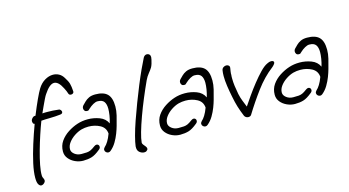

<svg xmlns="http://www.w3.org/2000/svg" viewBox="-77 -914 2304 1269"><g transform="rotate(-15 1075.0 -279.5)"><path d="M74 64Q64 64 55.5 51Q47 38 47 5Q47 -35 59.5 -92Q72 -149 92.5 -214Q113 -279 136 -341H135Q125 -343 124 -354Q120 -367 130 -379Q140 -391 149 -391H155Q178 -448 198.5 -492.5Q219 -537 232 -558Q252 -590 280 -606.5Q308 -623 336 -623Q357 -623 376 -613Q395 -603 408 -581Q425 -555 430.5 -535.5Q436 -516 438 -482V-481Q438 -473 432 -469Q426 -465 419 -465Q405 -465 401.5 -478.5Q398 -492 385 -517Q359 -569 329 -569Q298 -569 260 -511Q254 -503 244 -482.5Q234 -462 223 -438Q212 -414 203 -394Q212 -395 221 -395Q230 -395 239 -395Q256 -395 274.5 -394Q293 -393 317 -390Q322 -389 327 -383Q332 -377 332 -370Q332 -366 328.5 -361.5Q325 -357 315 -356Q281 -352 242.5 -351.5Q204 -351 184 -349Q169 -310 153 -261.5Q137 -213 123 -163Q109 -113 100.5 -69.5Q92 -26 93 2Q93 12 98 20.5Q103 29 103 38Q103 42 100 47.5Q97 53 89 59Q81 64 74 64Z M384 -22Q356 -22 329.5 -34Q303 -46 286 -67Q269 -88 269 -115Q269 -155 290 -185Q311 -215 343.5 -236Q376 -257 410 -268Q443 -279 482 -279Q523 -279 561.5 -264.5Q600 -250 616 -215Q624 -241 628 -266.5Q632 -292 632 -311Q632 -343 619.5 -360Q607 -377 575 -377Q562 -377 545 -367.5Q528 -358 512 -343Q506 -337 503.5 -335Q501 -333 492 -333Q482 -333 476.5 -340Q471 -347 471 -356Q471 -368 480 -377Q489 -386 500 -397Q511 -408 528.5 -416.5Q546 -425 573 -425Q629 -425 655 -399Q681 -373 681 -314Q681 -285 673.5 -254Q666 -223 656 -188Q650 -166 639.5 -138.5Q629 -111 613 -84Q597 -57 574 -38Q567 -32 559 -32Q549 -32 542 -39Q535 -46 535 -55Q535 -64 544 -73Q555 -82 567.5 -102Q580 -122 591 -152Q588 -193 552.5 -212Q517 -231 474 -231Q449 -231 426 -225Q401 -218 376 -201.5Q351 -185 334.5 -163Q318 -141 318 -117Q318 -98 337.5 -83Q357 -68 384 -68Q407 -68 420.5 -69Q434 -70 446.5 -75.5Q459 -81 479 -96Q488 -102 494 -102Q502 -102 507 -97Q512 -92 512 -84Q512 -73 501 -65Q467 -37 441.5 -29.5Q416 -22 384 -22Z M787 29Q771 29 755.5 16.5Q740 4 742 -24Q745 -50 756.5 -93.5Q768 -137 786.5 -190Q805 -243 826.5 -299.5Q848 -356 870 -409.5Q892 -463 912 -506.5Q932 -550 946 -577Q955 -593 971 -593Q980 -593 987 -586.5Q994 -580 994 -568Q994 -564 991.5 -551Q989 -538 984.5 -524Q980 -510 975 -501Q965 -485 951 -468Q937 -451 926 -428Q902 -376 878 -318.5Q854 -261 834 -206Q814 -151 801.5 -107Q789 -63 787 -37Q787 -30 793.5 -22Q800 -14 806.5 -6Q813 2 813 10Q813 18 803 25Q798 29 787 29Z M1048 -22Q1020 -22 993.5 -34Q967 -46 950 -67Q933 -88 933 -115Q933 -155 954 -185Q975 -215 1007.5 -236Q1040 -257 1074 -268Q1107 -279 1146 -279Q1187 -279 1225.5 -264.5Q1264 -250 1280 -215Q1288 -241 1292 -266.5Q1296 -292 1296 -311Q1296 -343 1283.5 -360Q1271 -377 1239 -377Q1226 -377 1209 -367.5Q1192 -358 1176 -343Q1170 -337 1167.5 -335Q1165 -333 1156 -333Q1146 -333 1140.5 -340Q1135 -347 1135 -356Q1135 -368 1144 -377Q1153 -386 1164 -397Q1175 -408 1192.5 -416.5Q1210 -425 1237 -425Q1293 -425 1319 -399Q1345 -373 1345 -314Q1345 -285 1337.5 -254Q1330 -223 1320 -188Q1314 -166 1303.5 -138.5Q1293 -111 1277 -84Q1261 -57 1238 -38Q1231 -32 1223 -32Q1213 -32 1206 -39Q1199 -46 1199 -55Q1199 -64 1208 -73Q1219 -82 1231.5 -102Q1244 -122 1255 -152Q1252 -193 1216.5 -212Q1181 -231 1138 -231Q1113 -231 1090 -225Q1065 -218 1040 -201.5Q1015 -185 998.5 -163Q982 -141 982 -117Q982 -98 1001.5 -83Q1021 -68 1048 -68Q1071 -68 1084.5 -69Q1098 -70 1110.5 -75.5Q1123 -81 1143 -96Q1152 -102 1158 -102Q1166 -102 1171 -97Q1176 -92 1176 -84Q1176 -73 1165 -65Q1131 -37 1105.5 -29.5Q1080 -22 1048 -22Z M1512 -18Q1505 -18 1497.5 -22Q1490 -26 1486 -34Q1470 -73 1460.5 -104Q1451 -135 1443 -176Q1435 -215 1429.5 -253Q1424 -291 1424 -322Q1424 -343 1427 -361Q1429 -373 1438.5 -379.5Q1448 -386 1458 -386Q1468 -386 1475 -380Q1482 -374 1480 -362Q1479 -357 1476.5 -340.5Q1474 -324 1475 -317Q1474 -311 1474 -304.5Q1474 -298 1474 -292Q1474 -268 1477.5 -241Q1481 -214 1487 -183Q1493 -155 1502 -133Q1511 -111 1520 -88Q1538 -115 1563.5 -151.5Q1589 -188 1618 -224.5Q1647 -261 1674.5 -289.5Q1702 -318 1724 -328Q1738 -336 1753 -336Q1765 -336 1769 -329Q1773 -322 1765 -311.5Q1757 -301 1749 -295Q1686 -247 1632.5 -175Q1579 -103 1533 -28Q1527 -18 1512 -18Z M1833 -22Q1805 -22 1778.5 -34Q1752 -46 1735 -67Q1718 -88 1718 -115Q1718 -155 1739 -185Q1760 -215 1792.5 -236Q1825 -257 1859 -268Q1892 -279 1931 -279Q1972 -279 2010.5 -264.5Q2049 -250 2065 -215Q2073 -241 2077 -266.5Q2081 -292 2081 -311Q2081 -343 2068.5 -360Q2056 -377 2024 -377Q2011 -377 1994 -367.5Q1977 -358 1961 -343Q1955 -337 1952.5 -335Q1950 -333 1941 -333Q1931 -333 1925.5 -340Q1920 -347 1920 -356Q1920 -368 1929 -377Q1938 -386 1949 -397Q1960 -408 1977.5 -416.5Q1995 -425 2022 -425Q2078 -425 2104 -399Q2130 -373 2130 -314Q2130 -285 2122.5 -254Q2115 -223 2105 -188Q2099 -166 2088.5 -138.5Q2078 -111 2062 -84Q2046 -57 2023 -38Q2016 -32 2008 -32Q1998 -32 1991 -39Q1984 -46 1984 -55Q1984 -64 1993 -73Q2004 -82 2016.5 -102Q2029 -122 2040 -152Q2037 -193 2001.5 -212Q1966 -231 1923 -231Q1898 -231 1875 -225Q1850 -218 1825 -201.5Q1800 -185 1783.5 -163Q1767 -141 1767 -117Q1767 -98 1786.5 -83Q1806 -68 1833 -68Q1856 -68 1869.5 -69Q1883 -70 1895.5 -75.5Q1908 -81 1928 -96Q1937 -102 1943 -102Q1951 -102 1956 -97Q1961 -92 1961 -84Q1961 -73 1950 -65Q1916 -37 1890.5 -29.5Q1865 -22 1833 -22Z"/></g></svg>

Font: Grape Nuts
Style: Regular
Weight: 400
Designer: Robert E. Leuschke
Foundry: Robert E. Leuschke
Version: Version 1.010; ttfautohint (v1.8.3)